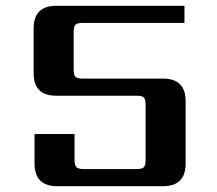

<svg xmlns="http://www.w3.org/2000/svg" viewBox="-20 -642 748 662"><path d="M266 -371H542Q620 -371 620 -293V-78Q620 0 542 0H177Q99 0 99 -79V-180H237V-91Q237 -72 243.5 -65.5Q250 -59 269 -59H450Q470 -59 476 -65.5Q482 -72 482 -91V-280Q482 -300 476 -306Q470 -312 450 -312H174Q96 -312 96 -389V-544Q96 -622 174 -622H616V-563H266Q246 -563 240 -556.5Q234 -550 234 -531V-403Q234 -384 240 -377.5Q246 -371 266 -371Z"/></svg>

Font: Sarpanch SemiBold
Style: Regular
Weight: 600
Designer: Manushi Parikh (Devanagari and Latin), Jyotish Sonowal (Devanagari)
Foundry: Indian Type Foundry
Version: Version 2.004;PS 1.0;hotconv 1.0.78;makeotf.lib2.5.61930; tt